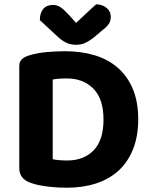

<svg xmlns="http://www.w3.org/2000/svg" viewBox="-20 -861 703 896"><path d="M463 -303Q463 -400 415.5 -447.5Q368 -495 292 -495Q274 -495 258 -494Q242 -493 226 -490V-118Q239 -115 257.5 -113.5Q276 -112 293 -112Q371 -112 417 -159.5Q463 -207 463 -303ZM625 -305Q625 -225 601 -165Q577 -105 533.5 -65Q490 -25 428.5 -5Q367 15 292 15Q275 15 253.5 14Q232 13 209.5 10.5Q187 8 164 3.5Q141 -1 122 -8Q70 -27 70 -76V-552Q70 -572 80.5 -583Q91 -594 111 -601Q152 -614 198 -618Q244 -622 282 -622Q359 -622 422 -603Q485 -584 530 -544.5Q575 -505 600 -445.5Q625 -386 625 -305ZM335 -754Q358 -775 382 -798Q406 -821 429 -841Q458 -840 477.5 -824Q497 -808 497 -783Q497 -763 487.5 -749Q478 -735 453 -716L419 -687Q393 -667 375 -659.5Q357 -652 335 -652Q308 -652 287.5 -662.5Q267 -673 249 -690L166 -767Q166 -801 182 -819.5Q198 -838 227 -838Q246 -838 261.5 -828Q277 -818 303 -790Z"/></svg>

Font: Baloo Da 2
Style: Bold
Weight: 700
Designer: Noopur Datye, Sulekha Rajkumar and Ek Type
Foundry: Ek Type
Version: Version 1.640;hotconv 1.0.111;makeotfexe 2.5.65597; ttfautoh